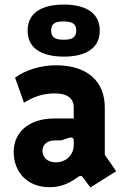

<svg xmlns="http://www.w3.org/2000/svg" viewBox="-20 -809 551 841"><path d="M343 -32 376 12 489 -59 439 -131V-339C439 -445 371 -523 225 -523C159 -523 93 -503 46 -469L85 -359C123 -384 170 -400 219 -400C274 -400 303 -379 303 -338V-290H217C118 -290 40 -239 40 -143C40 -56 99 11 197 11C251 11 290 -10 322 -34C331 -40 337 -41 343 -32ZM224 -98C189 -98 166 -119 166 -148C166 -177 188 -194 221 -194H248L284 -206C294 -209 303 -205 303 -195V-173C303 -134 273 -98 224 -98ZM260 -561C337 -561 417 -586 417 -675C417 -764 337 -789 260 -789C181 -789 101 -764 101 -675C101 -588 177 -561 260 -561ZM258 -635C229 -635 204 -641 204 -675C204 -708 225 -715 258 -715C290 -715 314 -709 314 -675C314 -641 290 -635 258 -635Z"/></svg>

Font: Finlandica
Style: Bold
Weight: 700
Designer: Niklas Ekholm, Juho Hiilivirta, Jaakko Suomalainen
Foundry: Helsinki Type Studio
Version: Version 2.000;Glyphs 3.2 (3202)